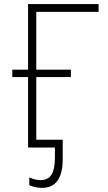

<svg xmlns="http://www.w3.org/2000/svg" viewBox="-20 -720 528 937"><path d="M117 0H248V49C248 125 226 159 178 159C161 159 144 155 123 146V184C142 192 164 197 184 197C252 197 286 150 286 57V-38H157V-344H326V-380H157V-662H461V-700H117V-380H40V-344H117Z"/></svg>

Font: Fixel Text ExtraLight
Style: Regular
Weight: 200
Width: 4
Designer: AlfaBravo + MacPaw
Foundry: Kyrylo Tkachov, Marchela Mozhyna, Serhii Makarenko, Maria Weinstein, Zakhar Kryvoshyya
Version: Version 1.211